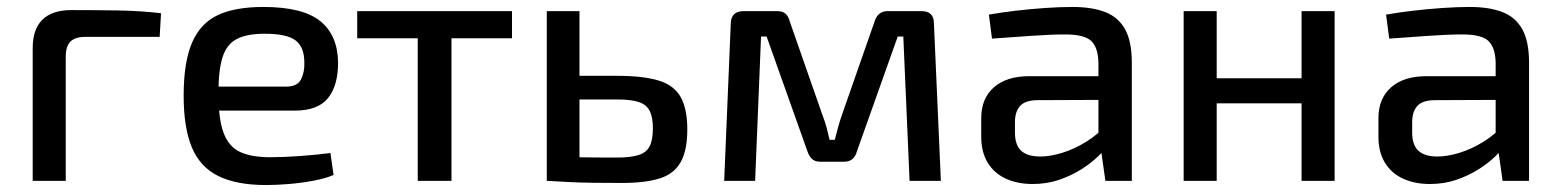

<svg xmlns="http://www.w3.org/2000/svg" viewBox="-20 -520 4489 552"><path d="M185 -491Q250 -491 316.5 -490Q383 -489 443 -482L439 -414H226Q196 -414 182.5 -400.5Q169 -387 169 -357V0H74V-382Q74 -436 102 -463.5Q130 -491 185 -491Z M737 -500Q850 -500 900.5 -459.5Q951 -419 952 -340Q952 -274 923 -238Q894 -202 828 -202H545V-271H803Q835 -271 845.5 -292Q856 -313 855 -340Q855 -385 829.5 -404Q804 -423 741 -423Q690 -423 661 -408Q632 -393 620 -356Q608 -319 608 -252Q608 -177 623 -137.5Q638 -98 670.5 -83Q703 -68 757 -68Q796 -68 843.5 -71.5Q891 -75 930 -80L939 -17Q916 -7 881.5 -0.5Q847 6 811 9Q775 12 745 12Q660 12 607.5 -14Q555 -40 531.5 -96.5Q508 -153 508 -245Q508 -341 532 -397Q556 -453 606 -476.5Q656 -500 737 -500Z M1278 -488V0H1181V-488ZM1452 -488V-410H1007V-488Z M1754 -302Q1831 -302 1875 -288Q1919 -274 1937.5 -240Q1956 -206 1956 -148Q1956 -88 1937 -54Q1918 -20 1876.5 -7Q1835 6 1769 6Q1720 6 1684 5.5Q1648 5 1618 3.5Q1588 2 1555 0L1566 -70Q1585 -69 1635.5 -68Q1686 -67 1754 -67Q1792 -67 1815 -74Q1838 -81 1847.5 -99Q1857 -117 1857 -152Q1857 -183 1848 -201Q1839 -219 1817 -226.5Q1795 -234 1754 -234H1565V-302ZM1646 -488V0H1552V-488Z M2629 -488Q2665 -488 2665 -453L2685 0H2595L2577 -415H2561L2444 -86Q2440 -71 2431 -63Q2422 -55 2406 -55H2339Q2323 -55 2314.5 -63Q2306 -71 2301 -86L2184 -415H2168L2151 0H2062L2081 -453Q2082 -488 2118 -488H2214Q2230 -488 2238.5 -480.5Q2247 -473 2251 -457L2345 -188Q2352 -170 2356.5 -153Q2361 -136 2365 -118H2380Q2385 -137 2389.5 -154Q2394 -171 2400 -188L2494 -457Q2503 -488 2532 -488Z M3063 -500Q3119 -500 3157 -485.5Q3195 -471 3214.5 -436Q3234 -401 3234 -340V0H3158L3143 -106L3138 -118V-340Q3137 -383 3117.5 -402Q3098 -421 3042 -421Q3003 -421 2945.5 -417Q2888 -413 2832 -409L2823 -478Q2857 -484 2899 -489Q2941 -494 2984 -497Q3027 -500 3063 -500ZM3190 -301 3189 -233 2960 -232Q2926 -231 2912 -214.5Q2898 -198 2898 -169V-139Q2898 -103 2916 -86.5Q2934 -70 2971 -70Q2999 -70 3033.5 -80.5Q3068 -91 3103 -112.5Q3138 -134 3166 -167V-104Q3157 -90 3137 -70.5Q3117 -51 3088.5 -33Q3060 -15 3025 -3Q2990 9 2949 9Q2905 9 2871.5 -6.5Q2838 -22 2819.5 -52.5Q2801 -83 2801 -127V-180Q2801 -237 2837.5 -269Q2874 -301 2939 -301Z M3478 -488V0H3383V-488ZM3731 -295V-223H3472V-295ZM3817 -488V0H3722V-488Z M4205 -500Q4261 -500 4299 -485.5Q4337 -471 4356.5 -436Q4376 -401 4376 -340V0H4300L4285 -106L4280 -118V-340Q4279 -383 4259.5 -402Q4240 -421 4184 -421Q4145 -421 4087.5 -417Q4030 -413 3974 -409L3965 -478Q3999 -484 4041 -489Q4083 -494 4126 -497Q4169 -500 4205 -500ZM4332 -301 4331 -233 4102 -232Q4068 -231 4054 -214.5Q4040 -198 4040 -169V-139Q4040 -103 4058 -86.5Q4076 -70 4113 -70Q4141 -70 4175.5 -80.5Q4210 -91 4245 -112.5Q4280 -134 4308 -167V-104Q4299 -90 4279 -70.5Q4259 -51 4230.5 -33Q4202 -15 4167 -3Q4132 9 4091 9Q4047 9 4013.5 -6.5Q3980 -22 3961.5 -52.5Q3943 -83 3943 -127V-180Q3943 -237 3979.5 -269Q4016 -301 4081 -301Z"/></svg>

Font: Exo 2 Medium
Style: Regular
Weight: 500
Designer: Natanael Gama
Foundry: Natanael Gama
Version: Version 2.010